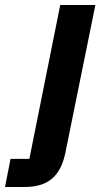

<svg xmlns="http://www.w3.org/2000/svg" viewBox="-117 -545 413 765"><path d="M-97 200H-18C79 200 126 152 144 61L263 -525H123L0 88H-75Z"/></svg>

Font: Braiins Sans
Style: Bold Italic
Weight: 700
Italic angle: -11.31°
Designer: Mike Abbink, Paul van der Laan, Pieter van Rosmalen, Jiri Chlebus, Lubos Buracinsky
Foundry: Bold Monday, Sudetype
Version: Version 1.000;hotconv 1.0.109;makeotfexe 2.5.65596